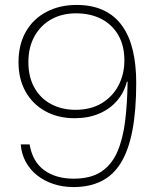

<svg xmlns="http://www.w3.org/2000/svg" viewBox="-20 -750 636 778"><path d="M290 -730Q353 -730 399 -708.5Q445 -687 474.5 -646Q504 -605 518 -546.5Q532 -488 532 -415Q532 -302 516.5 -221.5Q501 -141 470 -90.5Q439 -40 391 -16Q343 8 278 8Q234 8 196.5 -4.5Q159 -17 130.5 -39.5Q102 -62 84.5 -94Q67 -126 64 -165H100Q106 -129 121 -103Q136 -77 159.5 -60Q183 -43 213 -34.5Q243 -26 278 -26Q348 -26 390.5 -54.5Q433 -83 455.5 -135Q478 -187 487 -259Q496 -331 497 -419H494Q483 -375 454 -341.5Q425 -308 381.5 -289.5Q338 -271 282 -271Q215 -271 163.5 -299.5Q112 -328 83.5 -379Q55 -430 55 -498Q55 -570 85 -622Q115 -674 168.5 -702Q222 -730 290 -730ZM288 -696Q231 -696 187.5 -671.5Q144 -647 119.5 -602.5Q95 -558 95 -498Q95 -439 119 -395.5Q143 -352 186.5 -328.5Q230 -305 286 -305Q348 -305 392.5 -332Q437 -359 460.5 -404.5Q484 -450 484 -505Q484 -565 459.5 -607.5Q435 -650 391 -673Q347 -696 288 -696Z"/></svg>

Font: Mona Sans ExtraLight
Style: Regular
Weight: 200
Designer: Deni Anggara
Foundry: GitHub
Version: Version 2.000